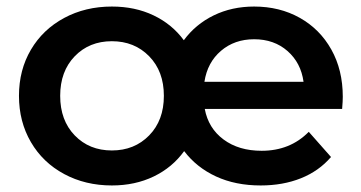

<svg xmlns="http://www.w3.org/2000/svg" viewBox="-20 -560 1105 587"><path d="M1026 -227H606Q617 -168 663.5 -133.5Q710 -99 780 -99Q867 -99 924 -157L992 -80Q955 -37 900 -15Q845 7 777 7Q700 7 640.5 -20.5Q581 -48 543 -98Q507 -48 450 -20.5Q393 7 322 7Q241 7 176 -28Q111 -63 74.5 -125.5Q38 -188 38 -267Q38 -346 74.5 -408Q111 -470 176 -505Q241 -540 322 -540Q393 -540 449.5 -513Q506 -486 542 -437Q578 -486 633.5 -513Q689 -540 757 -540Q835 -540 896.5 -505.5Q958 -471 993 -408.5Q1028 -346 1028 -264Q1028 -251 1026 -227ZM605 -310H908Q900 -368 859 -404Q818 -440 757 -440Q697 -440 655.5 -404.5Q614 -369 605 -310ZM481 -267Q481 -342 436 -388Q391 -434 322 -434Q253 -434 208.5 -388Q164 -342 164 -267Q164 -192 208.5 -146Q253 -100 322 -100Q391 -100 436 -146Q481 -192 481 -267Z"/></svg>

Font: CMG Sans SemiBold
Style: Regular
Weight: 600
Designer: Julieta Ulanovsky
Foundry: Julieta Ulanovsky
Version: Version 7.200